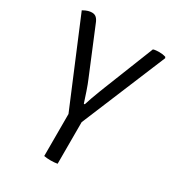

<svg xmlns="http://www.w3.org/2000/svg" viewBox="-169 -790 815 894"><g transform="rotate(30 239.0 -343.5)"><path d="M204 -269H276V0Q268.5 1.5 259 2.2Q249.5 3 239 3Q229.5 3 220.2 2.2Q211 1.5 204 0ZM394 -683Q401.5 -685.5 410 -686.2Q418.5 -687 426 -687Q436 -687 444.5 -685.8Q453 -684.5 461 -682L464 -676L267 -202H214L16 -675Q32 -684 43 -687Q54 -690 63 -690Q78 -690 87.2 -681.2Q96.5 -672.5 103 -655L202 -416Q212 -393 223.2 -360Q234.5 -327 242 -303H247Q252 -319.5 260.2 -342.8Q268.5 -366 276.5 -386.5Q284.5 -407 288 -416Z"/></g></svg>

Font: Signika Negative Light Light
Style: Regular
Weight: 300
Version: Version 2.001